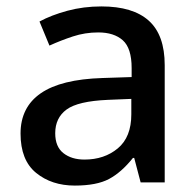

<svg xmlns="http://www.w3.org/2000/svg" viewBox="-20 -568 611 598"><path d="M296 -548Q394 -548 443.5 -503.5Q493 -459 493 -365V0H418L398 -76H394Q358 -31 319.5 -10.5Q281 10 213 10Q141 10 92.5 -29.5Q44 -69 44 -152Q44 -234 107 -277.5Q170 -321 299 -325L390 -328V-356Q390 -418 362.5 -442.5Q335 -467 286 -467Q245 -467 207 -454.5Q169 -442 134 -426L103 -501Q140 -521 190 -534.5Q240 -548 296 -548ZM316 -257Q223 -253 187.5 -227Q152 -201 152 -153Q152 -111 177.5 -91Q203 -71 243 -71Q305 -71 347 -106Q389 -141 389 -212V-260Z"/></svg>

Font: Noto Sans Syriac Medium
Style: Regular
Weight: 500
Designer: Patrick Giasson and the Monotype Design Team
Foundry: Monotype Imaging Inc.
Version: Version 3.000; ttfautohint (v1.8.4.7-5d5b)